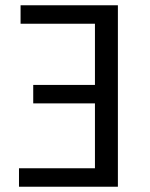

<svg xmlns="http://www.w3.org/2000/svg" viewBox="-20 -708 570 728"><path d="M58 -688H427V0H52V-70H340V-316H106V-386H340V-618H58Z"/></svg>

Font: FiraGO Book
Style: Regular
Weight: 350
Designer: bBox Type
Foundry: bBox Type GmbH
Version: Version 1.001;PS 001.001;hotconv 1.0.88;makeotf.lib2.5.64775